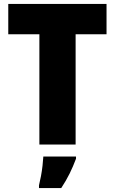

<svg xmlns="http://www.w3.org/2000/svg" viewBox="-20 -734 583 975"><path d="M364 0H180V-560H22V-714H521V-560H364ZM366 72Q351 112 333.5 147.5Q316 183 291 221H178V207Q183 187 188 160.5Q193 134 196 107Q199 80 200 61H366Z"/></svg>

Font: Noto Sans Gurmukhi SemiCondensed Black
Style: Regular
Weight: 900
Width: 4
Designer: Jelle Bosma - Monotype Design Team
Foundry: Monotype Imaging Inc.
Version: Version 2.004; ttfautohint (v1.8.4.7-5d5b)